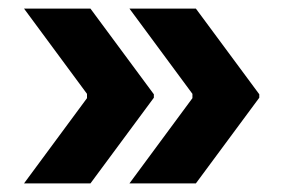

<svg xmlns="http://www.w3.org/2000/svg" viewBox="-20 -498 666 448"><path d="M282 -70H437L585 -270V-278L437 -478H282L429 -279V-269ZM36 -70H191L339 -270V-278L191 -478H36L183 -279V-269Z"/></svg>

Font: Fixel Text Bold
Style: Bold
Weight: 700
Width: 4
Designer: AlfaBravo + MacPaw
Foundry: Kyrylo Tkachov, Marchela Mozhyna, Serhii Makarenko, Maria Weinstein, Zakhar Kryvoshyya
Version: Version 1.211